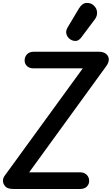

<svg xmlns="http://www.w3.org/2000/svg" viewBox="-53 -1285 760 1306"><path d="M39 0.5Q-3 0.5 -18 -18Q-33 -36.5 -33 -54.5Q-33 -73.5 -22 -88.5L510 -820H177Q146 -820 130.2 -835.8Q114.5 -851.5 114.5 -874Q114.5 -899 131 -916Q147.5 -933 177 -933H619.5Q651 -933 669 -918Q687 -903 687 -880Q687 -870 683 -858.8Q679 -847.5 670 -835.5L145.5 -113H490.5Q519.5 -113 536.5 -96.2Q553.5 -79.5 553.5 -54.5Q553.5 -32 537.8 -15.8Q522 0.5 490.5 0.5ZM427 -1016Q407 -1028.5 399.5 -1051Q392 -1073.5 407 -1098.5L484 -1227.5Q506 -1263.5 535.2 -1265Q564.5 -1266.5 584.5 -1248Q605.5 -1229 607.2 -1202.5Q609 -1176 592.5 -1154L500 -1030.5Q483.5 -1008.5 464.5 -1006.8Q445.5 -1005 427 -1016Z"/></svg>

Font: Edu AU VIC WA NT Pre SemiBold
Style: Regular
Weight: 600
Designer: Tina and Corey Anderson, Eben Sorkin, Mirko Velimirovic
Foundry: Google for Education
Version: Version 1.001